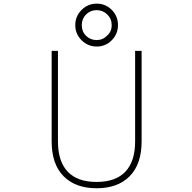

<svg xmlns="http://www.w3.org/2000/svg" viewBox="-20 -1008 1040 1040"><path d="M560.5 -815.4Q585 -836.9 585 -871.6Q585 -906.2 561 -929.7Q537.1 -953.1 503.4 -953.1Q469.7 -953.1 446.3 -929.7Q422.9 -906.2 422.9 -871.6Q422.9 -836.9 446.3 -814Q469.7 -791 503.4 -791Q537.1 -791 560.5 -815.4ZM585.9 -954.1Q619.1 -919.9 619.1 -872.1Q619.1 -824.2 585.4 -790Q551.8 -755.9 503.9 -755.9Q456.1 -755.9 421.9 -790Q387.7 -824.2 387.7 -872.1Q387.7 -919.9 421.9 -954.1Q456.1 -988.3 503.9 -988.3Q551.8 -988.3 585.9 -954.1ZM259.8 -242.2V-732.4H293.9V-242.2Q293.9 -133.8 346.7 -78.1Q399.4 -22.5 502.9 -22.5Q606.4 -22.5 659.2 -78.1Q711.9 -133.8 711.9 -242.2V-732.4H747.1V-242.2Q747.1 -119.1 682.6 -53.7Q618.2 11.7 503.4 11.7Q388.7 11.7 324.2 -53.7Q259.8 -119.1 259.8 -242.2Z"/></svg>

Font: Gen Shin Gothic Monospace ExtraLight
Style: Regular
Weight: 200
Designer: [Source Han Sans]
Ryoko NISHIZUKA  (kana & ideographs); Paul D. Hunt (Latin, Greek & Cyrillic); Wenlong ZHANG  (bopomofo
Version: Version 1.002.20150607